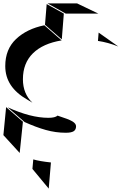

<svg xmlns="http://www.w3.org/2000/svg" viewBox="-93 -954 784 1131"><path d="M486 -874 361 -934H187L294 -874ZM271 -722 172 -808 182 -930 283 -874ZM42 -487Q42 -582 101 -640Q160 -698 270 -716L168 -805Q65 -784 1.5 -724Q-62 -664 -62 -565Q-62 -502 -29.5 -453Q3 -404 68 -367L98 -349Q42 -402 42 -487ZM604 -680 488 -762 484 -713Q544 -704 604 -680ZM-57 -323 -73 -158 23 -53 42 -237ZM192 -260Q87 -260 -48 -322L52 -235Q118 -205 176.5 -188.5Q235 -172 295 -172Q327 -172 341 -181Q355 -190 355 -210Q355 -226 333.5 -239Q312 -252 246 -273Q232 -260 192 -260ZM103 -15 98 41 194 157 207 3Q141 -4 103 -15Z"/></svg>

Font: FFF_HK Layer Middle
Style: Regular
Weight: 400
Italic angle: -5°
Designer: bBox Type GmbH
Foundry: bBox Type GmbH
Version: Version 0.002